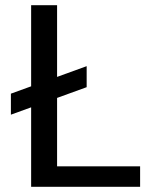

<svg xmlns="http://www.w3.org/2000/svg" viewBox="-20 -720 605 740"><path d="M22 -278V-359L314 -465V-384ZM100 0V-700H200V-79H520V0Z"/></svg>

Font: DM Sans 11pt Medium
Style: Regular
Weight: 500
Version: Version 4.004;gftools[0.9.30]